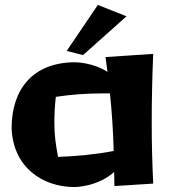

<svg xmlns="http://www.w3.org/2000/svg" viewBox="-20 -737 689 777"><path d="M600 6C596 -83 594 -151 594 -240C594 -333 596 -426 600 -519L407 -506L415 -446C357 -484 288 -485 282 -485C114 -484 27 -377 27 -218C33 -60 152 20 282 20C282 20 374 20 442 -41C442 -22 443 -3 443 16ZM215 -102C205 -155 200 -190 200 -242C200 -276 202 -311 206 -345C270 -355 334 -359 397 -359H425C433 -281 438 -206 440 -126C367 -112 292 -105 215 -102ZM376 -717 250 -531 316 -514 492 -671Z"/></svg>

Font: Galindo
Style: Regular
Weight: 400
Designer: Astigmatic (AOETI)
Foundry: Astigmatic (AOETI)
Version: Version 1.000